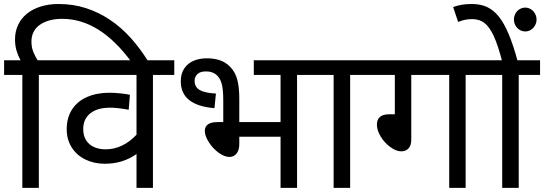

<svg xmlns="http://www.w3.org/2000/svg" viewBox="-20 -916 2653 936"><path d="M273.4 -550.8H169.4V0H88.9V-550.8H0V-622.1H80.1Q67.9 -645 60.5 -669.4Q53.2 -693.8 53.2 -724.1Q53.2 -762.7 68.4 -794.7Q83.5 -826.7 111.1 -849.1Q138.7 -871.6 178 -884Q217.3 -896.5 265.6 -896.5Q336.4 -896.5 398.7 -876.5Q460.9 -856.4 515.6 -819.8Q570.3 -783.2 617.2 -731.2Q664.1 -679.2 703.6 -614.7H620.1Q466.3 -824.2 283.2 -824.2Q248.5 -824.2 220.7 -816.4Q192.9 -808.6 173.3 -794.4Q153.8 -780.3 143.6 -760Q133.3 -739.7 133.3 -714.4Q133.3 -684.6 142.8 -661.9Q152.3 -639.2 163.6 -622.1H273.4Z M829.6 -622.1V-550.8H725.6V0H645.5V-165Q610.4 -140.6 572.3 -129.2Q534.2 -117.7 491.7 -117.7Q438 -117.7 395.5 -138.7Q353 -159.7 329.1 -198Q305.2 -236.3 305.2 -286.1Q305.2 -341.8 331.1 -382.1Q356.9 -422.4 404.3 -443.1Q451.7 -463.9 513.7 -463.9Q537.1 -463.9 568.6 -460.7Q600.1 -457.5 613.3 -453.6L607.4 -380.9Q551.8 -391.1 517.6 -391.1Q454.6 -391.1 420.2 -363.5Q385.7 -335.9 385.7 -286.6Q385.7 -253.9 400.4 -231.4Q415 -209 439.7 -198.5Q464.4 -188 494.1 -188Q578.1 -188 645.5 -259.3V-550.8H258.8V-622.1Z M1146.5 -320.8H1347.7V-550.8H1217.3V-622.1H1532.2V-550.8H1428.2V0H1347.7V-249.5H1146.5V-213.4Q1146.5 -184.1 1133.3 -167.5Q1120.1 -150.9 1098.1 -150.9Q1074.7 -150.9 1046.4 -171.1Q1018.1 -191.4 998.3 -222.4Q978.5 -253.4 978.5 -277.8Q978.5 -298.8 993.9 -309.8Q1009.3 -320.8 1039.1 -320.8H1068.4V-426.3Q1068.4 -485.8 1059.1 -513.4Q1049.8 -541 1031 -554.4Q1012.2 -567.9 983.9 -567.9Q956.5 -567.9 942.6 -554.9Q928.7 -542 928.7 -521.5Q928.7 -491.2 954.3 -476.8Q980 -462.4 1032.7 -460L1025.4 -388.7Q861.3 -402.3 861.3 -519.5Q861.3 -557.1 878.4 -582.5Q895.5 -607.9 924.3 -619.9Q953.1 -631.8 988.8 -631.8Q1023.4 -631.8 1052.5 -622.1Q1081.5 -612.3 1104.7 -587.4Q1127.9 -562.5 1137.2 -525.9Q1146.5 -489.3 1146.5 -436.5Z M1791 -550.8H1687V0H1606.4V-550.8H1517.6V-622.1H1791Z M2169.9 -550.8H1984.9V-233.9Q1984.9 -207.5 1971.9 -192.9Q1959 -178.2 1936 -178.2Q1911.1 -178.2 1882.3 -199.5Q1853.5 -220.7 1835.4 -251.2Q1817.4 -281.7 1817.4 -307.6Q1817.4 -333.5 1832.3 -346.2Q1847.2 -358.9 1877.9 -358.9H1904.8V-550.8H1776.4V-622.1H2354V-550.8H2250V0H2169.9Z M2612.8 -550.8H2508.8V0H2428.2V-550.8H2339.4V-622.1H2612.8ZM2428.7 -614.7Q2407.2 -696.8 2387 -740.5Q2366.7 -784.2 2342.3 -803.5Q2317.9 -822.8 2282.7 -822.8Q2265.6 -822.8 2250 -820.1Q2234.4 -817.4 2213.4 -809.1L2189 -881.8Q2210.9 -889.6 2232.7 -893.1Q2254.4 -896.5 2279.8 -896.5Q2322.3 -896.5 2353.8 -882.1Q2385.3 -867.7 2410.9 -836.2Q2436.5 -804.7 2459.5 -750.5Q2482.4 -696.3 2504.4 -614.7ZM2540.5 -878.9Q2555.2 -878.9 2567.6 -871.3Q2580.1 -863.8 2587.9 -850.1Q2595.7 -836.4 2595.7 -820.8Q2595.7 -804.7 2587.6 -791Q2579.6 -777.3 2567.1 -770Q2554.7 -762.7 2540.5 -762.7Q2525.9 -762.7 2513.4 -770.3Q2501 -777.8 2493.2 -791.3Q2485.4 -804.7 2485.4 -820.8Q2485.4 -836.4 2492.9 -850.1Q2500.5 -863.8 2513.2 -871.3Q2525.9 -878.9 2540.5 -878.9ZM2428.2 -622.1Z"/></svg>

Font: Noto Sans Devanagari UI
Style: Regular
Weight: 400
Designer: Monotype Design Team
Foundry: Monotype Imaging Inc.
Version: Version 1.06